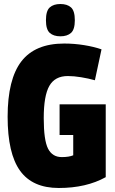

<svg xmlns="http://www.w3.org/2000/svg" viewBox="-20 -927 575 957"><path d="M18 -345Q18 -532 86.5 -621Q155 -710 300 -710Q350 -710 399.5 -702Q449 -694 486 -681L453 -527Q421 -536 384.5 -542Q348 -548 318 -548Q254 -548 226 -499Q198 -450 198 -338Q198 -228 219.5 -186Q241 -144 288 -144Q324 -144 345 -153V-254H277V-407H507V-44Q410 10 273 10Q142 10 80 -76Q18 -162 18 -345ZM281 -746Q247 -746 228 -763Q209 -780 209 -826Q209 -873 228 -890Q247 -907 281 -907Q315 -907 334 -890Q353 -873 353 -826Q353 -780 334 -763Q315 -746 281 -746Z"/></svg>

Font: Georama SemiCondensed ExtraBold
Style: Regular
Weight: 800
Width: 4
Designer: Jean-Baptiste Levee
Foundry: Production Type
Version: Version 1.000